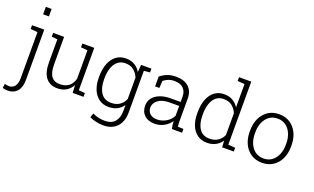

<svg xmlns="http://www.w3.org/2000/svg" viewBox="-112 -1295 3333 2040"><g transform="rotate(20 1554.5 -274.5)"><path d="M41 213.4Q25.9 213.4 13.2 210.9Q0.5 208.5 -13.7 204.1L-7.3 156.7Q0.5 159.2 15.4 161.6Q30.3 164.1 41 164.1Q83 164.1 106.7 132.3Q130.4 100.6 130.4 43.5V-479L50.8 -485.4V-528.3H189V43.5Q189 125 149.9 169.2Q110.8 213.4 41 213.4ZM122.1 -677.2V-761.7H187.5V-677.2Z M530.3 10.3Q447.3 10.3 401.1 -46.4Q355 -103 355 -222.2V-479L289.6 -485.4V-528.3H355H413.6V-221.2Q413.6 -124.5 445.3 -82.3Q477.1 -40 537.1 -40Q605 -40 643.1 -71.5Q681.2 -103 695.3 -156.2V-479L620.1 -485.4V-528.3H695.3H754.4V-48.8L825.2 -42.5V0H702.6L697.8 -86.9Q672.9 -40.5 631.1 -15.1Q589.4 10.3 530.3 10.3Z M1124.5 213.4Q1085.9 213.4 1043 204.1Q1000 194.8 967.8 179.2L983.4 130.4Q1014.6 145.5 1049.6 153.8Q1084.5 162.1 1123.5 162.1Q1198.7 162.1 1236.6 117.4Q1274.4 72.8 1274.4 -6.8V-71.3Q1248 -32.7 1206.8 -11.2Q1165.5 10.3 1110.8 10.3Q1047.4 10.3 1002 -22Q956.5 -54.2 932.1 -112.5Q907.7 -170.9 907.7 -249.5V-259.8Q907.7 -344.2 932.1 -406.7Q956.5 -469.2 1002.2 -503.7Q1047.9 -538.1 1111.8 -538.1Q1168.5 -538.1 1210 -513.7Q1251.5 -489.3 1277.3 -445.3L1283.7 -528.3H1333V-6.8Q1333 61 1308.3 110.4Q1283.7 159.7 1236.8 186.5Q1189.9 213.4 1124.5 213.4ZM1121.6 -40Q1179.2 -40 1217 -66.4Q1254.9 -92.8 1274.4 -138.7V-380.4Q1255.9 -426.8 1219.7 -457.3Q1183.6 -487.8 1122.6 -487.8Q1071.3 -487.8 1036.6 -458.7Q1002 -429.7 984.4 -378.4Q966.8 -327.1 966.8 -259.8V-249.5Q966.8 -153.8 1005.6 -96.9Q1044.4 -40 1121.6 -40ZM1321.3 -478 1302.2 -528.3H1400.9V-485.8Z M1632.3 10.3Q1557.1 10.3 1514.6 -29.8Q1472.2 -69.8 1472.2 -138.2Q1472.2 -187 1500.5 -223.9Q1528.8 -260.7 1580.8 -281.2Q1632.8 -301.8 1704.1 -301.8H1813.5V-362.3Q1813.5 -419.4 1779.5 -454.3Q1745.6 -489.3 1677.2 -489.3Q1638.7 -489.3 1608.2 -476.8Q1577.6 -464.4 1555.2 -445.3L1550.3 -364.7H1502V-475.1Q1536.1 -504.4 1579.6 -521.2Q1623 -538.1 1678.2 -538.1Q1771.5 -538.1 1821.8 -491.2Q1872.1 -444.3 1872.1 -361.3V-106.4Q1872.1 -90.8 1873 -75.4Q1874 -60.1 1876.5 -44.9L1939.5 -42.5V0H1824.2Q1818.4 -28.8 1816.2 -46.4Q1814 -64 1813.5 -85.9Q1784.7 -43.5 1737.3 -16.6Q1689.9 10.3 1632.3 10.3ZM1639.2 -41Q1693.4 -41 1741.9 -69.6Q1790.5 -98.1 1813.5 -145.5V-256.8H1703.6Q1622.6 -256.8 1576.7 -221.9Q1530.8 -187 1530.8 -136.2Q1530.8 -93.8 1560.1 -67.4Q1589.4 -41 1639.2 -41Z M2222.2 10.3Q2159.2 10.3 2113.8 -22Q2068.4 -54.2 2044.4 -112.3Q2020.5 -170.4 2020.5 -249.5V-259.8Q2020.5 -344.2 2044.4 -406.7Q2068.4 -469.2 2114 -503.7Q2159.7 -538.1 2223.1 -538.1Q2278.3 -538.1 2319.1 -514.6Q2359.9 -491.2 2386.2 -449.2V-712.4L2306.6 -718.8V-761.7H2386.2H2444.8V-48.8L2524.4 -42.5V0H2392.6L2388.2 -74.7Q2362.3 -34.7 2320.3 -12.2Q2278.3 10.3 2222.2 10.3ZM2232.9 -40Q2290 -40 2328.1 -65.9Q2366.2 -91.8 2386.2 -136.2V-382.8Q2367.2 -428.7 2330.6 -458.3Q2293.9 -487.8 2233.9 -487.8Q2182.6 -487.8 2148.4 -459Q2114.3 -430.2 2096.9 -378.9Q2079.6 -327.6 2079.6 -259.8V-249.5Q2079.6 -153.8 2117.9 -96.9Q2156.2 -40 2232.9 -40Z M2845.2 10.3Q2773.9 10.3 2721.4 -23.7Q2668.9 -57.6 2639.9 -117.9Q2610.8 -178.2 2610.8 -255.9V-272Q2610.8 -349.6 2639.9 -409.7Q2668.9 -469.7 2721.4 -503.9Q2773.9 -538.1 2844.2 -538.1Q2915 -538.1 2967.5 -503.9Q3020 -469.7 3049.1 -409.9Q3078.1 -350.1 3078.1 -272V-255.9Q3078.1 -177.7 3049.1 -117.7Q3020 -57.6 2967.5 -23.7Q2915 10.3 2845.2 10.3ZM2845.2 -38.6Q2899.4 -38.6 2938.5 -67.4Q2977.5 -96.2 2998.5 -145.5Q3019.5 -194.8 3019.5 -255.9V-272Q3019.5 -332.5 2998.5 -381.8Q2977.5 -431.2 2938.2 -460Q2898.9 -488.8 2844.2 -488.8Q2789.6 -488.8 2750.2 -460Q2710.9 -431.2 2690.2 -381.8Q2669.4 -332.5 2669.4 -272V-255.9Q2669.4 -194.3 2690.2 -145.3Q2710.9 -96.2 2750.2 -67.4Q2789.6 -38.6 2845.2 -38.6Z"/></g></svg>

Font: Roboto Slab LO Light
Style: Regular
Weight: 300
Designer: Google
Version: Version 2.000